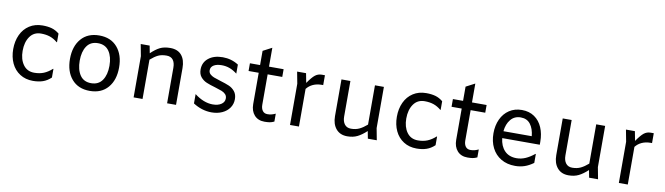

<svg xmlns="http://www.w3.org/2000/svg" viewBox="-37 -1280 6454 1863"><g transform="rotate(10 3190.0 -348.0)"><path d="M59 -259Q59 -338 88 -400.5Q117 -463 172 -498.5Q227 -534 301 -534Q353 -534 392 -523Q431 -512 466 -483V-398H462Q426 -428 387.5 -441Q349 -454 300 -454Q229 -454 190.5 -399Q152 -344 152 -258Q152 -175 190.5 -121.5Q229 -68 299 -68Q351 -68 392 -84.5Q433 -101 473 -137H477V-52Q440 -17 397.5 -2.5Q355 12 300 12Q227 12 172 -23Q117 -58 88 -119.5Q59 -181 59 -259Z M618 -261Q618 -385 682 -459.5Q746 -534 860 -534Q974 -534 1038 -459.5Q1102 -385 1102 -261Q1102 -137 1038 -62.5Q974 12 860 12Q746 12 682 -62.5Q618 -137 618 -261ZM1007 -261Q1007 -350 970 -404Q933 -458 860 -458Q787 -458 750.5 -404Q714 -350 714 -261Q714 -172 750.5 -118Q787 -64 860 -64Q933 -64 970 -118Q1007 -172 1007 -261Z M1709 -362V0H1621V-350Q1621 -400 1600 -427.5Q1579 -455 1536 -455Q1487 -455 1453.5 -439Q1420 -423 1379 -387V0H1291V-406L1269 -522H1357L1371 -449Q1418 -494 1458.5 -514Q1499 -534 1559 -534Q1633 -534 1671 -488.5Q1709 -443 1709 -362Z M1878 -44V-136Q1969 -66 2058 -66Q2110 -66 2142 -87.5Q2174 -109 2174 -145Q2174 -170 2158.5 -186Q2143 -202 2120 -211Q2097 -220 2054 -233Q2001 -248 1966.5 -262.5Q1932 -277 1908 -305.5Q1884 -334 1884 -380Q1884 -450 1937 -492Q1990 -534 2076 -534Q2162 -534 2232 -489V-400Q2193 -430 2156.5 -443Q2120 -456 2080 -456Q2030 -456 2001 -438Q1972 -420 1972 -388Q1972 -365 1987.5 -350Q2003 -335 2026 -326Q2049 -317 2092 -304Q2146 -288 2180 -273.5Q2214 -259 2238 -229.5Q2262 -200 2262 -153Q2262 -105 2236 -67.5Q2210 -30 2164 -9Q2118 12 2060 12Q2012 12 1965.5 -2.5Q1919 -17 1878 -44Z M2533 -522H2677V-446H2533V-147Q2533 -110 2549.5 -87.5Q2566 -65 2598 -65Q2620 -65 2637.5 -69.5Q2655 -74 2677 -84V-6Q2654 5 2633 8.5Q2612 12 2582 12Q2518 12 2481.5 -29Q2445 -70 2445 -138V-446H2345V-522H2445V-662L2533 -708Z M3082 -534V-437H3067Q3020 -437 2982.5 -420Q2945 -403 2920 -371V0H2832V-406L2810 -522H2898L2916 -429Q2957 -489 2985.5 -511.5Q3014 -534 3051 -534Z M3599 0 3585 -73Q3539 -30 3496.5 -9Q3454 12 3397 12Q3326 12 3286.5 -35Q3247 -82 3247 -160V-522H3335V-172Q3335 -124 3357 -95.5Q3379 -67 3420 -67Q3467 -67 3502.5 -84Q3538 -101 3577 -135V-522H3665V-116L3687 0Z M3839 -259Q3839 -338 3868 -400.5Q3897 -463 3952 -498.5Q4007 -534 4081 -534Q4133 -534 4172 -523Q4211 -512 4246 -483V-398H4242Q4206 -428 4167.5 -441Q4129 -454 4080 -454Q4009 -454 3970.5 -399Q3932 -344 3932 -258Q3932 -175 3970.5 -121.5Q4009 -68 4079 -68Q4131 -68 4172 -84.5Q4213 -101 4253 -137H4257V-52Q4220 -17 4177.5 -2.5Q4135 12 4080 12Q4007 12 3952 -23Q3897 -58 3868 -119.5Q3839 -181 3839 -259Z M4533 -522H4677V-446H4533V-147Q4533 -110 4549.5 -87.5Q4566 -65 4598 -65Q4620 -65 4637.5 -69.5Q4655 -74 4677 -84V-6Q4654 5 4633 8.5Q4612 12 4582 12Q4518 12 4481.5 -29Q4445 -70 4445 -138V-446H4345V-522H4445V-662L4533 -708Z M5252 -232H4882Q4890 -155 4933.5 -109.5Q4977 -64 5052 -64Q5097 -64 5139.5 -82.5Q5182 -101 5226 -137H5230V-49Q5186 -17 5143 -2.5Q5100 12 5051 12Q4971 12 4912 -23Q4853 -58 4821.5 -120.5Q4790 -183 4790 -264Q4790 -341 4818.5 -402.5Q4847 -464 4900 -499Q4953 -534 5024 -534Q5096 -534 5147.5 -498.5Q5199 -463 5225.5 -401Q5252 -339 5252 -261ZM4882 -300H5161Q5154 -373 5120.5 -417Q5087 -461 5025 -461Q4963 -461 4926 -416Q4889 -371 4882 -300Z M5779 0 5765 -73Q5719 -30 5676.5 -9Q5634 12 5577 12Q5506 12 5466.5 -35Q5427 -82 5427 -160V-522H5515V-172Q5515 -124 5537 -95.5Q5559 -67 5600 -67Q5647 -67 5682.5 -84Q5718 -101 5757 -135V-522H5845V-116L5867 0Z M6322 -534V-437H6307Q6260 -437 6222.5 -420Q6185 -403 6160 -371V0H6072V-406L6050 -522H6138L6156 -429Q6197 -489 6225.5 -511.5Q6254 -534 6291 -534Z"/></g></svg>

Font: Amiko
Style: Regular
Weight: 400
Designer: Pablo Impallari, Rodrigo Fuenzalida, Andres Torresi
Foundry: Impallari Type
Version: Version 1.001; ttfautohint (v1.3)